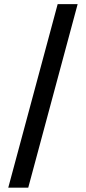

<svg xmlns="http://www.w3.org/2000/svg" viewBox="-20 -781 408 911"><path d="M348.4 -761.4H253.6L19.2 109.4H114Z"/></svg>

Font: RA Harald Medium
Style: Regular
Weight: 500
Designer: Rasmus Andersson
Foundry: rsms
Version: Version 3.000;hotconv 1.0.109;makeotfexe 2.5.65596